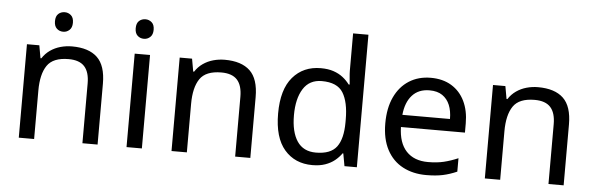

<svg xmlns="http://www.w3.org/2000/svg" viewBox="-49 -924 3389 1097"><g transform="rotate(5 1645.5 -375.0)"><path d="M285 -737Q305 -737 320.5 -723.5Q336 -710 336 -681Q336 -653 320.5 -639Q305 -625 285 -625Q263 -625 248 -639Q233 -653 233 -681Q233 -710 248 -723.5Q263 -737 285 -737ZM343 -546Q439 -546 488 -499.5Q537 -453 537 -349V0H450V-343Q450 -408 421 -440Q392 -472 330 -472Q241 -472 207 -422Q173 -372 173 -278V0H85V-536H156L169 -463H174Q192 -491 218.5 -509.5Q245 -528 277 -537Q309 -546 343 -546Z M791 -536V0H703V-536ZM748 -737Q768 -737 783.5 -723.5Q799 -710 799 -681Q799 -653 783.5 -639Q768 -625 748 -625Q726 -625 711 -639Q696 -653 696 -681Q696 -710 711 -723.5Q726 -737 748 -737Z M1219 -546Q1315 -546 1364 -499.5Q1413 -453 1413 -349V0H1326V-343Q1326 -408 1297 -440Q1268 -472 1206 -472Q1117 -472 1083 -422Q1049 -372 1049 -278V0H961V-536H1032L1045 -463H1050Q1068 -491 1094.5 -509.5Q1121 -528 1153 -537Q1185 -546 1219 -546Z M1769 10Q1669 10 1609 -59.5Q1549 -129 1549 -267Q1549 -405 1609.5 -475.5Q1670 -546 1770 -546Q1812 -546 1843 -535.5Q1874 -525 1897 -507Q1920 -489 1936 -467H1942Q1941 -480 1938.5 -505.5Q1936 -531 1936 -546V-760H2024V0H1953L1940 -72H1936Q1920 -49 1897 -30.5Q1874 -12 1842.5 -1Q1811 10 1769 10ZM1783 -63Q1868 -63 1902.5 -109.5Q1937 -156 1937 -250V-266Q1937 -366 1904 -419.5Q1871 -473 1782 -473Q1711 -473 1675.5 -416.5Q1640 -360 1640 -265Q1640 -169 1675.5 -116Q1711 -63 1783 -63Z M2401 -546Q2470 -546 2519.5 -516Q2569 -486 2595.5 -431.5Q2622 -377 2622 -304V-251H2255Q2257 -160 2301.5 -112.5Q2346 -65 2426 -65Q2477 -65 2516.5 -74.5Q2556 -84 2598 -102V-25Q2557 -7 2517 1.5Q2477 10 2422 10Q2346 10 2287.5 -21Q2229 -52 2196.5 -113.5Q2164 -175 2164 -264Q2164 -352 2193.5 -415Q2223 -478 2276.5 -512Q2330 -546 2401 -546ZM2400 -474Q2337 -474 2300.5 -433.5Q2264 -393 2257 -321H2530Q2530 -367 2516 -401Q2502 -435 2473.5 -454.5Q2445 -474 2400 -474Z M3016 -546Q3112 -546 3161 -499.5Q3210 -453 3210 -349V0H3123V-343Q3123 -408 3094 -440Q3065 -472 3003 -472Q2914 -472 2880 -422Q2846 -372 2846 -278V0H2758V-536H2829L2842 -463H2847Q2865 -491 2891.5 -509.5Q2918 -528 2950 -537Q2982 -546 3016 -546Z"/></g></svg>

Font: ukannada85
Style: Book
Weight: 400
Designer: Jelle Bosma - Monotype Design Team
Foundry: Monotype Imaging Inc.
Version: Version 2.003